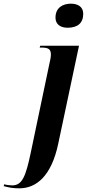

<svg xmlns="http://www.w3.org/2000/svg" viewBox="-149 -785 473 1045"><path d="M219 -634C273 -634 304 -659 304 -710C304 -750 272 -765 237 -765C194 -765 153 -744 153 -689C153 -651 182 -634 219 -634ZM-44 240C49 240 131 173 168 -3L281 -536H70L67 -526H78C116 -526 128 -516 128 -488C128 -473 124 -456 119 -434L19 43C-9 178 -29 224 -83 224C-96 224 -117 221 -126 218L-129 228C-100 236 -78 240 -44 240Z"/></svg>

Font: Noto Serif Display Condensed
Style: Bold Italic
Weight: 700
Width: 3
Italic angle: -12°
Designer: Monotype Design Team
Foundry: Monotype Imaging Inc.
Version: Version 2.009